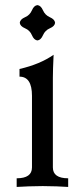

<svg xmlns="http://www.w3.org/2000/svg" viewBox="-20 -739 327 759"><path d="M127.9 -579.1Q114.3 -580.6 106.2 -599.9Q98.1 -619.1 78.9 -627.2Q59.6 -635.3 58.1 -648.9Q59.6 -662.6 78.9 -670.9Q98.1 -679.2 106.2 -698.2Q114.3 -717.3 127.9 -718.8Q141.6 -717.3 149.9 -698.2Q158.2 -679.2 177.2 -670.9Q196.3 -662.6 197.8 -648.9Q196.3 -635.3 177.2 -627.2Q158.2 -619.1 149.9 -599.9Q141.6 -580.6 127.9 -579.1ZM249.5 0Q208.5 -2.9 148.9 -3.4Q89.4 -2.9 45.9 0V-34.2Q106.4 -34.2 106.4 -77.1V-360.4Q106.4 -436 57.1 -436V-466.3Q138.2 -484.9 191.9 -522.5Q189 -463.4 189 -431.6V-77.1Q189 -34.2 249.5 -34.2Z"/></svg>

Font: Kelvinch
Style: Regular
Weight: 400
Designer: Paul James MIller
Foundry: High-Logic / Made with FontCreator
Version: Version 3.30 September 23, 2016